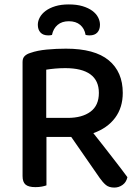

<svg xmlns="http://www.w3.org/2000/svg" viewBox="-20 -840 634 868"><path d="M190 -2Q182 1 169 3.5Q156 6 140 6Q109 6 95.5 -5.5Q82 -17 82 -44V-560Q82 -577 91.5 -586.5Q101 -596 118 -601Q149 -612 192 -616Q235 -620 278 -620Q408 -620 471.5 -567.5Q535 -515 535 -420Q535 -354 500.5 -307.5Q466 -261 402 -238Q426 -208 449 -178.5Q472 -149 492.5 -122.5Q513 -96 529.5 -74.5Q546 -53 556 -39Q551 -16 534 -4Q517 8 497 8Q473 8 459 -3.5Q445 -15 431 -35L302 -221H190ZM286 -307Q351 -307 389 -335Q427 -363 427 -420Q427 -476 388.5 -504Q350 -532 275 -532Q252 -532 229.5 -530Q207 -528 189 -525V-307ZM291 -744Q260 -744 240.5 -727.5Q221 -711 215 -682Q211 -681 207 -680.5Q203 -680 198 -680Q175 -680 163 -693Q151 -706 151 -728Q151 -745 160 -761.5Q169 -778 186.5 -791Q204 -804 230 -812Q256 -820 291 -820Q327 -820 353.5 -812Q380 -804 397.5 -791Q415 -778 423.5 -761.5Q432 -745 432 -728Q432 -706 420 -693Q408 -680 385 -680Q377 -680 367 -682Q362 -711 342.5 -727.5Q323 -744 291 -744Z"/></svg>

Font: Baloo Da 2 Medium
Style: Regular
Weight: 500
Designer: Noopur Datye, Sulekha Rajkumar and Ek Type
Foundry: Ek Type
Version: Version 1.640;hotconv 1.0.111;makeotfexe 2.5.65597; ttfautoh